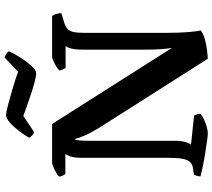

<svg xmlns="http://www.w3.org/2000/svg" viewBox="-66 -894 959 868"><g transform="rotate(-90 414.0 -459.5)"><path d="M246 0Q237 0 211.5 -3.5Q186 -7 154.5 -12Q123 -17 94.5 -23Q66 -29 51 -33Q51 -42 54 -50.5Q57 -59 60 -63L88 -67Q107 -70 117 -81.5Q127 -93 131 -116.5Q135 -140 135 -178V-568Q135 -603 141.5 -621.5Q148 -640 153 -644H62Q58 -649 54.5 -656Q51 -663 50 -672Q56 -679 68.5 -686Q81 -693 94 -698.5Q107 -704 112 -704H288L632 -162Q628 -183 626 -213.5Q624 -244 624 -298V-564Q624 -599 629.5 -619Q635 -639 641 -643H541Q540 -647 535.5 -653.5Q531 -660 530 -671Q535 -677 548 -685Q561 -693 574 -698.5Q587 -704 592 -704H776Q781 -698 785 -687Q789 -676 789 -662L749 -650Q729 -644 718.5 -635Q708 -626 704 -608Q700 -590 700 -557V-185Q700 -130 703.5 -88Q707 -46 711 -32Q697 -21 673.5 -14Q650 -7 625.5 -4Q601 -1 583 0L269 -494Q246 -532 234.5 -559.5Q223 -587 221 -599H216Q215 -594 213.5 -579Q212 -564 212 -532V-143Q212 -121 206.5 -102.5Q201 -84 195 -76L326 -62Q328 -59 331 -51Q334 -43 334 -33Q323 -24 307 -16.5Q291 -9 274 -4.5Q257 0 246 0ZM517 -776Q503 -776 470 -785Q437 -794 397.5 -808Q358 -822 324 -834L251 -785Q245 -787 237.5 -793Q230 -799 226 -808Q239 -831 257.5 -855Q276 -879 295 -895.5Q314 -912 327 -912Q341 -912 375 -903Q409 -894 449.5 -882Q490 -870 524 -858L589 -919Q598 -915 605 -910.5Q612 -906 617 -900Q605 -873 586.5 -844.5Q568 -816 549.5 -796Q531 -776 517 -776Z"/></g></svg>

Font: Texturina 12pt SemiBold
Style: Regular
Weight: 600
Designer: Guillermo Torres Carreño
Foundry: Omnibus-Type
Version: Version 1.002